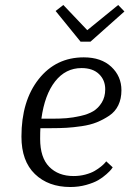

<svg xmlns="http://www.w3.org/2000/svg" viewBox="-20 -740 519 770"><path d="M203 -696 234 -720 330 -619 454 -720 479 -694 343 -573H303ZM432 -69Q430 -66 426 -60.5Q422 -55 407 -41.5Q392 -28 374 -17.5Q356 -7 326 1.5Q296 10 262 10Q174 10 120 -42Q66 -94 66 -192Q66 -335 135 -422.5Q204 -510 316 -510Q386 -510 426.5 -472Q467 -434 467 -378Q467 -344 454.5 -318Q442 -292 418 -276Q394 -260 368 -249.5Q342 -239 307.5 -234Q273 -229 246.5 -227.5Q220 -226 187 -226H142Q141 -212 141 -183Q141 -108 177.5 -71Q214 -34 275 -34Q300 -34 322.5 -40Q345 -46 359.5 -54.5Q374 -63 385 -72Q396 -81 401 -87L406 -93ZM307 -467Q243 -467 201 -413.5Q159 -360 146 -264H189Q221 -264 246.5 -266Q272 -268 303 -275Q334 -282 354 -294Q374 -306 388 -328.5Q402 -351 402 -382Q402 -419 377 -443Q352 -467 307 -467Z"/></svg>

Font: Arsenal
Style: Italic
Weight: 400
Italic angle: -9.10001°
Designer: Andrij Shevchenko
Foundry: Stairsfor
Version: Version 2.001;PS 002.001;hotconv 1.0.88;makeotf.lib2.5.64775